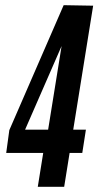

<svg xmlns="http://www.w3.org/2000/svg" viewBox="-20 -722 384 742"><path d="M4 -131 16 -219 226 -702 340 -700 263 -221H312L298 -131H249L228 0H126L147 -131ZM77 -221H166L218 -544Z"/></svg>

Font: Georama Extra Condensed SemiBold
Style: Italic
Weight: 600
Width: 2
Italic angle: -9°
Designer: Jean-Baptiste Levee
Foundry: Production Type
Version: Version 1.000